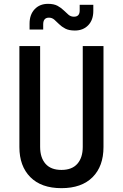

<svg xmlns="http://www.w3.org/2000/svg" viewBox="-20 -970 640 1000"><path d="M300 10Q195 10 138 -47.5Q81 -105 81 -204V-730H189V-205Q189 -149 217 -117Q245 -85 300 -85Q355 -85 383 -117Q411 -149 411 -205V-730H519V-204Q519 -104 462 -47Q405 10 300 10ZM370 -811Q339 -811 320 -821Q301 -831 288 -844Q275 -857 263 -867.5Q251 -878 235 -878Q205 -878 205 -843V-816H134V-847Q134 -894 160.5 -922Q187 -950 230 -950Q261 -950 280 -939.5Q299 -929 312 -916Q325 -903 337 -893Q349 -883 365 -883Q395 -883 395 -915V-945H466V-913Q466 -866 439.5 -838.5Q413 -811 370 -811Z"/></svg>

Font: JetBrains Mono SemiBold
Style: Regular
Weight: 472
Monospace: yes
Designer: Philipp Nurullin, Konstantin Bulenkov
Foundry: JetBrains
Version: Version 2.305; ttfautohint (v1.8.4.7-5d5b)